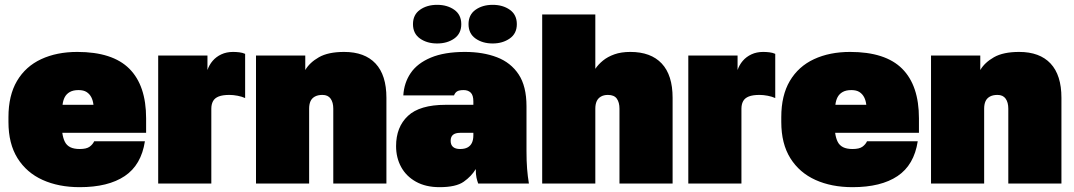

<svg xmlns="http://www.w3.org/2000/svg" viewBox="-20 -760 4445 795"><path d="M310 15Q223 15 156.5 -15Q90 -45 52.5 -105Q15 -165 15 -255V-275Q15 -365 50.5 -425Q86 -485 150.5 -515Q215 -545 300 -545Q446 -545 515.5 -475.5Q585 -406 585 -270V-210H238Q241 -188 248.5 -173Q256 -158 271 -150.5Q286 -143 310 -143Q338 -143 351 -152.5Q364 -162 370 -175H580Q565 -77 496.5 -31Q428 15 310 15ZM305 -387Q283 -387 269 -379Q255 -371 248 -357.5Q241 -344 239 -326H367Q365 -344 358 -357.5Q351 -371 338.5 -379Q326 -387 305 -387Z M635 0V-530H839V-470Q846 -491 860.5 -508Q875 -525 896.5 -535Q918 -545 945 -545Q957 -545 970.5 -543.5Q984 -542 995 -537V-354Q982 -360 964 -363.5Q946 -367 930 -367Q902 -367 885.5 -360.5Q869 -354 862 -341Q855 -328 855 -310V0Z M1040 0V-530H1244V-470Q1262 -501 1300.5 -523Q1339 -545 1405 -545Q1490 -545 1535 -497Q1580 -449 1580 -355V0H1360V-310Q1360 -336 1349 -351.5Q1338 -367 1315 -367Q1296 -367 1283.5 -360Q1271 -353 1265.5 -340.5Q1260 -328 1260 -310V0Z M1800 15Q1743 15 1702.5 -7.5Q1662 -30 1641 -68.5Q1620 -107 1620 -155Q1620 -234 1669 -280Q1718 -326 1825 -326H1940V-340Q1940 -366 1929 -376.5Q1918 -387 1900 -387Q1881 -387 1872.5 -381.5Q1864 -376 1860 -365H1650Q1653 -417 1680.5 -457.5Q1708 -498 1764 -521.5Q1820 -545 1905 -545Q1980 -545 2037.5 -523Q2095 -501 2127.5 -452Q2160 -403 2160 -320V-135Q2160 -93 2162.5 -61.5Q2165 -30 2170 0H1960Q1956 -11 1953 -24Q1950 -37 1950 -60Q1932 -30 1900 -7.5Q1868 15 1800 15ZM1885 -143Q1904 -143 1916 -149.5Q1928 -156 1934 -168.5Q1940 -181 1940 -200V-210H1885Q1866 -210 1856 -202Q1846 -194 1846 -177Q1846 -160 1856 -151.5Q1866 -143 1885 -143ZM1790 -580Q1748 -580 1719 -600.5Q1690 -621 1690 -660Q1690 -699 1719 -719.5Q1748 -740 1790 -740Q1832 -740 1861 -719.5Q1890 -699 1890 -660Q1890 -621 1861 -600.5Q1832 -580 1790 -580ZM2020 -580Q1978 -580 1949 -600.5Q1920 -621 1920 -660Q1920 -699 1949 -719.5Q1978 -740 2020 -740Q2062 -740 2091 -719.5Q2120 -699 2120 -660Q2120 -621 2090.5 -600.5Q2061 -580 2020 -580Z M2225 0V-700H2445V-475Q2457 -493 2476.5 -509Q2496 -525 2524 -535Q2552 -545 2590 -545Q2675 -545 2720 -497Q2765 -449 2765 -355V0H2545V-310Q2545 -336 2534 -351.5Q2523 -367 2497 -367Q2480 -367 2468 -360Q2456 -353 2450.5 -340.5Q2445 -328 2445 -310V0Z M2830 0V-530H3034V-470Q3041 -491 3055.5 -508Q3070 -525 3091.5 -535Q3113 -545 3140 -545Q3152 -545 3165.5 -543.5Q3179 -542 3190 -537V-354Q3177 -360 3159 -363.5Q3141 -367 3125 -367Q3097 -367 3080.5 -360.5Q3064 -354 3057 -341Q3050 -328 3050 -310V0Z M3510 15Q3423 15 3356.5 -15Q3290 -45 3252.5 -105Q3215 -165 3215 -255V-275Q3215 -365 3250.5 -425Q3286 -485 3350.5 -515Q3415 -545 3500 -545Q3646 -545 3715.5 -475.5Q3785 -406 3785 -270V-210H3438Q3441 -188 3448.5 -173Q3456 -158 3471 -150.5Q3486 -143 3510 -143Q3538 -143 3551 -152.5Q3564 -162 3570 -175H3780Q3765 -77 3696.5 -31Q3628 15 3510 15ZM3505 -387Q3483 -387 3469 -379Q3455 -371 3448 -357.5Q3441 -344 3439 -326H3567Q3565 -344 3558 -357.5Q3551 -371 3538.5 -379Q3526 -387 3505 -387Z M3835 0V-530H4039V-470Q4057 -501 4095.5 -523Q4134 -545 4200 -545Q4285 -545 4330 -497Q4375 -449 4375 -355V0H4155V-310Q4155 -336 4144 -351.5Q4133 -367 4110 -367Q4091 -367 4078.5 -360Q4066 -353 4060.5 -340.5Q4055 -328 4055 -310V0Z"/></svg>

Font: Golos Text Black
Style: Regular
Weight: 900
Designer: A.Korolkova, Vitaly Kuzmin
Foundry: ParaType Ltd
Version: Version 2.004